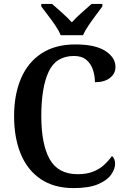

<svg xmlns="http://www.w3.org/2000/svg" viewBox="-20 -951 645 981"><path d="M356 10Q256 10 188 -36Q120 -82 86 -164.5Q52 -247 52 -358Q52 -467 87 -549.5Q122 -632 192 -678Q262 -724 365 -724Q467 -724 518.5 -690.5Q570 -657 570 -609Q570 -575 542 -553Q514 -531 465 -531Q465 -563 455 -594Q445 -625 421.5 -645Q398 -665 358 -665Q266 -665 228.5 -584.5Q191 -504 191 -358Q191 -214 234 -137.5Q277 -61 377 -61Q424 -61 457 -74.5Q490 -88 513 -109.5Q536 -131 552 -154Q568 -141 568 -114Q568 -88 548 -59Q528 -30 481.5 -10Q435 10 356 10ZM290 -771Q281 -794 263 -820.5Q245 -847 225 -873Q205 -899 191 -918V-931H246Q268 -912 297 -886Q326 -860 347 -837Q368 -860 397 -886Q426 -912 448 -931H503V-918Q489 -899 469.5 -873Q450 -847 432 -820.5Q414 -794 404 -771Z"/></svg>

Font: Noto Serif Ethiopic SemiCondensed SemiBold
Style: Regular
Weight: 600
Width: 4
Designer: Monotype Design Team
Foundry: Monotype Imaging Inc.
Version: Version 2.102; ttfautohint (v1.8.4.7-5d5b)